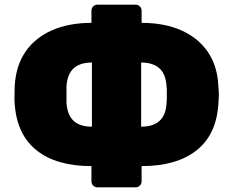

<svg xmlns="http://www.w3.org/2000/svg" viewBox="-20 -771 999 823"><path d="M398 32Q387 32 379.5 24.5Q372 17 372 6V-59Q222 -59 137 -126.5Q52 -194 43 -326Q42 -332 42 -348Q42 -364 42.5 -380.5Q43 -397 43 -402Q48 -489 89 -549Q130 -609 202.5 -641Q275 -673 372 -673V-725Q372 -736 379.5 -743.5Q387 -751 398 -751H561Q572 -751 579.5 -743.5Q587 -736 587 -725V-673Q685 -673 757 -641Q829 -609 870.5 -549Q912 -489 916 -402Q918 -378 918 -364Q918 -350 916 -326Q908 -194 822.5 -126.5Q737 -59 587 -59V6Q587 17 579.5 24.5Q572 32 561 32ZM374 -228V-503Q323 -503 295.5 -478Q268 -453 265 -400Q265 -383 265 -366Q265 -349 265 -332Q268 -279 295 -253.5Q322 -228 374 -228ZM585 -228Q637 -228 664.5 -253.5Q692 -279 694 -332Q695 -338 695 -352Q695 -366 695 -380Q695 -394 694 -400Q691 -453 663.5 -478Q636 -503 585 -503Z"/></svg>

Font: Rubik ExtraBold
Style: Regular
Weight: 800
Designer: Hubert and Fischer
Foundry: Hubert and Fischer
Version: Version 2.300;gftools[0.9.30]